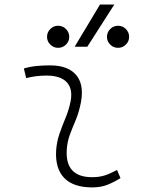

<svg xmlns="http://www.w3.org/2000/svg" viewBox="-20 -815 626 845"><path d="M495.1 -66.9 510.3 -31.2Q483.4 -14.2 453.9 -2.2Q424.3 9.8 385.7 9.8Q303.2 9.8 262.7 -31.7Q222.2 -73.2 227.1 -153.3Q229.5 -189.9 241.2 -224.4Q252.9 -258.8 266.6 -291.5Q280.3 -324.2 287.6 -355Q303.7 -417.5 276.6 -450Q249.5 -482.4 184.6 -482.4Q138.2 -482.4 95.2 -471.2L85 -513.7Q113.8 -522 142.6 -524.7Q171.4 -527.3 200.2 -527.3Q283.2 -527.3 318.6 -480.7Q354 -434.1 332 -345.2Q323.7 -310.5 310.8 -280.5Q297.9 -250.5 287.1 -221.2Q276.4 -191.9 273.9 -157.7Q265.6 -35.2 385.3 -35.2Q416 -35.2 439.5 -42.5Q462.9 -49.8 495.1 -66.9ZM308.6 -609.4 419.9 -794.9H482.9L364.3 -609.4ZM235.8 -604.5Q215.8 -604.5 201.4 -618.7Q187 -632.8 187 -652.8Q187 -672.9 201.4 -687.3Q215.8 -701.7 235.8 -701.7Q255.9 -701.7 270.3 -687.3Q284.7 -672.9 284.7 -652.8Q284.7 -632.8 270.3 -618.7Q255.9 -604.5 235.8 -604.5ZM499.5 -604.5Q479.5 -604.5 465.1 -618.7Q450.7 -632.8 450.7 -652.8Q450.7 -672.9 465.1 -687.3Q479.5 -701.7 499.5 -701.7Q519.5 -701.7 533.9 -687.3Q548.3 -672.9 548.3 -652.8Q548.3 -632.8 533.9 -618.7Q519.5 -604.5 499.5 -604.5Z"/></svg>

Font: Cascadia Mono ExtraLight
Style: Italic
Weight: 200
Italic angle: -10°
Monospace: yes
Designer: Aaron Bell
Foundry: Saja Typeworks
Version: Version 2404.023; ttfautohint (v1.8.4)